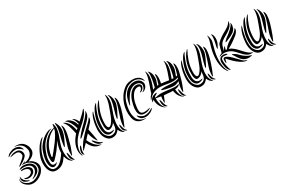

<svg xmlns="http://www.w3.org/2000/svg" viewBox="78 -1372 3340 2250"><g transform="rotate(-30 1748.0 -247.0)"><path d="M72 -222Q101 -241 126.5 -241Q152 -241 177 -234.5Q202 -228 220 -214Q246 -194 252.5 -167.5Q259 -141 248 -116Q238 -91 214 -75Q190 -59 165 -51Q162 -49 154.5 -47.5Q147 -46 145 -48Q144 -49 149.5 -53Q155 -57 158 -58Q183 -71 201 -92Q219 -113 223 -135.5Q227 -158 216 -179.5Q205 -201 172 -212Q159 -217 137.5 -219.5Q116 -222 90.5 -217.5Q65 -213 72 -222ZM54 -438Q66 -447 80 -453Q95 -460 110 -464Q126 -468 141 -468Q167 -468 190 -458Q213 -448 228 -413Q232 -406 228 -402Q225 -401 220 -405L212 -415Q201 -426 180 -436Q160 -447 145 -447Q115 -447 90 -438Q66 -430 46 -416Q44 -415 40 -412Q37 -410 35 -409Q33 -409 32 -411Q32 -413 36 -419Q43 -429 54 -438ZM209 -365Q210 -357 207.5 -344Q205 -331 192 -318Q174 -299 148.5 -282Q123 -265 103 -255Q71 -241 90 -260Q114 -282 134 -297Q154 -312 167.5 -327.5Q181 -343 182 -352Q183 -359 181 -367Q178 -381 171 -391Q160 -407 133 -409Q106 -411 57 -399Q50 -397 49 -398Q47 -399 49 -401Q52 -403 56 -405Q72 -415 90 -421Q109 -427 127 -427Q145 -428 161 -424Q177 -420 187 -410Q204 -393 209 -365ZM46 -98Q57 -84 78 -69Q85 -64 97 -59Q110 -54 109 -52Q109 -47 98 -49Q87 -50 74 -55L48 -68Q36 -76 31 -85Q22 -102 22 -112Q22 -124 26 -138L27 -142Q28 -146 30 -146Q31 -146 32 -144L31 -142Q33 -128 36 -118Q39 -110 46 -98ZM280 -84Q256 -42 198 -15Q164 1 126 0Q98 0 74 -13Q29 -39 15 -67Q0 -95 9 -123Q11 -128 12 -129L13 -128V-125Q9 -101 24 -76Q41 -51 80 -34Q100 -26 120 -25Q143 -25 154 -28Q208 -40 254 -94Q264 -107 267 -124Q272 -148 265.5 -171.5Q259 -195 234 -217Q210 -238 183.5 -245.5Q157 -253 126 -252H119Q119 -254 129 -257Q139 -260 142 -262Q151 -266 160 -271.5Q169 -277 170 -275Q172 -275 166 -268.5Q160 -262 158 -259Q190 -262 214.5 -275Q239 -288 254 -306Q269 -324 273 -346Q276 -366 271 -382.5Q266 -399 261 -412Q250 -440 221 -458Q192 -477 160 -479Q150 -479 150 -481Q150 -482 151 -483Q153 -484 159 -484Q181 -485 203 -482Q225 -479 244 -468Q263 -458 277 -439Q292 -421 301 -396Q306 -375 307 -355Q308 -335 299.5 -318Q291 -301 277 -288Q263 -275 245 -266Q227 -257 207 -251Q238 -241 260.5 -219.5Q283 -198 292 -177Q303 -149 297 -124Q292 -102 280 -84ZM167 -125Q170 -130 171 -134Q179 -156 161 -174Q149 -186 128 -190.5Q107 -195 88.5 -194Q70 -193 76 -201Q89 -210 111 -209.5Q133 -209 152.5 -203.5Q172 -198 185 -186Q201 -172 203.5 -156.5Q206 -141 199 -126Q193 -112 183 -103Q153 -78 119 -78Q91 -78 69 -92L64 -96Q61 -100 62 -101Q63 -103 73 -101Q101 -93 126 -98Q149 -104 167 -125Z M731 -352Q723 -312 704 -272Q685 -232 668 -197Q667 -195 663.5 -190Q660 -185 658 -185Q655 -186 655 -191.5Q655 -197 655 -199Q656 -208 658.5 -220.5Q661 -233 663 -246.5Q665 -260 667.5 -272.5Q670 -285 673 -295Q682 -329 688 -353.5Q694 -378 697 -398Q700 -418 700.5 -436Q701 -454 698 -475Q697 -483 699 -485Q701 -486 704 -483Q707 -480 709 -477Q726 -450 732 -417.5Q738 -385 731 -352ZM755 -419Q768 -400 768 -369Q768 -338 762 -305.5Q756 -273 747 -243Q738 -213 734 -195Q726 -160 712 -125Q698 -90 688 -63Q687 -60 685 -56.5Q683 -53 681 -53Q679 -53 679 -57Q679 -61 679 -64Q676 -119 691 -171.5Q706 -224 723 -278Q733 -311 742 -345.5Q751 -380 750 -421Q750 -425 751 -425ZM661 -436Q600 -411 557.5 -364.5Q515 -318 492 -260Q482 -234 477 -213.5Q472 -193 469 -169Q468 -164 472 -159Q476 -154 480 -159Q498 -181 526 -215Q554 -249 582 -287Q610 -325 632.5 -364Q655 -403 661 -436ZM594 -97Q579 -76 565 -58Q551 -40 534 -26.5Q517 -13 496 -5Q475 3 448 4Q403 6 379.5 -19Q356 -44 347 -80Q338 -116 340.5 -154.5Q343 -193 351 -218Q362 -253 377.5 -284.5Q393 -316 410.5 -341.5Q428 -367 446.5 -385.5Q465 -404 483 -414Q484 -414 487.5 -416Q491 -418 491 -415Q492 -415 490 -412Q488 -409 486 -407Q434 -353 403.5 -285Q373 -217 369 -145Q368 -127 370.5 -106Q373 -85 380.5 -66.5Q388 -48 402 -35.5Q416 -23 440 -23Q459 -23 475 -29.5Q491 -36 505 -46.5Q519 -57 530.5 -69.5Q542 -82 551 -93Q571 -118 588 -145Q588 -165 590.5 -184Q593 -203 598 -222Q601 -236 603.5 -244.5Q606 -253 608.5 -260.5Q611 -268 613.5 -276.5Q616 -285 621 -299Q605 -271 589.5 -246.5Q574 -222 556.5 -199.5Q539 -177 520.5 -155.5Q502 -134 480 -112Q463 -95 452 -101Q441 -107 439 -129Q437 -163 442.5 -195Q448 -227 462 -262Q475 -294 494.5 -324Q514 -354 539.5 -378.5Q565 -403 596 -420.5Q627 -438 662 -444Q664 -455 665.5 -463Q667 -471 668 -479Q670 -490 670 -490Q672 -491 674.5 -488Q677 -485 679 -480Q691 -447 687 -414Q683 -381 672.5 -347Q662 -313 648 -277.5Q634 -242 625 -206Q613 -155 618.5 -100.5Q624 -46 661 -2Q664 2 664 2Q663 3 658 0Q629 -18 614.5 -43.5Q600 -69 594 -97ZM629 -451Q631 -449 628.5 -448Q626 -447 618 -445Q605 -441 586.5 -430Q568 -419 547.5 -402Q527 -385 507 -362.5Q487 -340 472 -314Q457 -287 446.5 -261Q436 -235 429.5 -213.5Q423 -192 420 -176.5Q417 -161 417 -155Q417 -140 417 -123.5Q417 -107 421 -94Q425 -81 435 -74Q445 -67 465 -70Q466 -70 470 -71.5Q474 -73 478 -74.5Q482 -76 485.5 -77Q489 -78 490 -78Q491 -76 488.5 -73Q486 -70 482 -66.5Q478 -63 474.5 -60Q471 -57 470 -56Q445 -41 428 -47Q411 -53 401.5 -69.5Q392 -86 388.5 -108.5Q385 -131 386 -149Q388 -184 397 -218.5Q406 -253 420 -288Q431 -315 453 -343.5Q475 -372 502.5 -396Q530 -420 560 -435.5Q590 -451 618 -452Q628 -452 629 -451ZM688 -2Q690 1 689 2Q686 2 681 0Q678 -2 665 -12Q652 -22 646 -44Q644 -52 642.5 -64.5Q641 -77 641 -88Q641 -99 642.5 -107Q644 -115 647 -115Q650 -115 653.5 -103Q657 -91 658 -88Q661 -74 663.5 -63.5Q666 -53 669 -44Q673 -33 679.5 -19Q686 -5 688 -2Z M1082 -421Q1083 -385 1064.5 -358Q1046 -331 1024 -309Q993 -277 957 -243.5Q921 -210 886 -181Q884 -181 878 -177.5Q872 -174 870 -176Q868 -178 871.5 -183Q875 -188 876 -190Q882 -199 891 -210.5Q900 -222 910.5 -234Q921 -246 931 -257Q941 -268 949 -276Q968 -295 988 -314.5Q1008 -334 1025.5 -353.5Q1043 -373 1056.5 -391Q1070 -409 1076 -424Q1080 -430 1081 -430Q1082 -429 1082 -426Q1082 -423 1082 -421ZM1073 -460Q1060 -418 1035 -387Q1010 -356 979.5 -327.5Q949 -299 915.5 -271Q882 -243 852 -207Q834 -185 819 -158Q804 -131 795 -103.5Q786 -76 784.5 -49Q783 -22 792 0Q795 5 793 6Q791 7 788.5 4.5Q786 2 784 0Q771 -26 769.5 -56Q768 -86 775.5 -117Q783 -148 798.5 -177.5Q814 -207 835 -232Q840 -239 845 -244.5Q850 -250 855 -256Q844 -310 829.5 -356Q815 -402 786 -434Q784 -438 785 -438Q787 -440 792 -436Q813 -426 827.5 -410.5Q842 -395 852.5 -375Q863 -355 870 -331.5Q877 -308 882 -284Q885 -288 889.5 -293Q894 -298 899 -302Q883 -357 862 -391Q841 -425 821 -435Q819 -436 817 -438Q815 -440 817 -442Q818 -443 821.5 -442.5Q825 -442 827 -442Q844 -440 860 -430Q876 -420 889 -406.5Q902 -393 911 -376.5Q920 -360 924 -345Q926 -342 926.5 -338Q927 -334 929 -331L938 -341Q932 -361 924.5 -379.5Q917 -398 903 -417Q898 -422 898 -422Q900 -424 902.5 -423Q905 -422 907 -421Q923 -413 936.5 -395.5Q950 -378 960 -356Q991 -386 1016.5 -409Q1042 -432 1068 -464Q1069 -465 1069.5 -465Q1070 -465 1071 -466Q1072 -466 1072 -467Q1073 -467 1073 -464.5Q1073 -462 1073 -460ZM1076 -9Q1073 -7 1067 -7Q1064 -7 1061 -8Q1046 -10 1034.5 -13Q1023 -16 1007 -30Q1001 -35 993.5 -45Q986 -55 980 -65Q974 -75 971.5 -83Q969 -91 972 -93Q974 -94 977.5 -91.5Q981 -89 984.5 -85Q988 -81 990.5 -78Q993 -75 994 -74Q1002 -65 1010 -58Q1018 -51 1026 -43Q1034 -35 1045.5 -27.5Q1057 -20 1070 -14Q1071 -14 1074 -12.5Q1077 -11 1076 -9ZM1041 5Q1013 5 991 -3.5Q969 -12 951.5 -27Q934 -42 920.5 -62Q907 -82 898 -104Q882 -87 867 -72.5Q852 -58 839 -44Q837 -41 833.5 -39Q830 -37 829 -38Q827 -40 828.5 -44Q830 -48 832 -51Q855 -103 891 -146Q927 -189 971 -234Q997 -261 1025.5 -286Q1054 -311 1073 -339Q1076 -344 1080 -344Q1081 -344 1081 -338Q1081 -309 1057 -282.5Q1033 -256 1003 -223L1006 -209Q1014 -173 1020.5 -136Q1027 -99 1032 -70Q1032 -67 1032 -63.5Q1032 -60 1031 -60Q1029 -59 1023 -68Q1004 -94 992.5 -124.5Q981 -155 974 -188Q965 -179 957.5 -171Q950 -163 943 -155Q936 -147 931.5 -141.5Q927 -136 919 -129Q936 -86 967 -49.5Q998 -13 1043 1Q1054 5 1041 5ZM808 3Q803 -1 797.5 -11Q792 -21 795 -44Q796 -53 800 -65Q804 -77 809 -87Q814 -97 819 -103Q824 -109 827 -108Q831 -107 828 -94.5Q825 -82 824 -78Q820 -65 817.5 -55.5Q815 -46 814 -34Q812 -20 813 -11.5Q814 -3 816 2Q817 5 816.5 8Q816 11 808 3Z M1433 -316Q1421 -279 1404.5 -245Q1388 -211 1370 -177Q1368 -175 1364 -167.5Q1360 -160 1357 -162Q1355 -162 1355.5 -168Q1356 -174 1356 -177Q1357 -185 1360.5 -200Q1364 -215 1368.5 -231.5Q1373 -248 1377.5 -263.5Q1382 -279 1385 -288Q1402 -342 1407 -384Q1412 -426 1401 -455Q1399 -460 1401 -460Q1403 -460 1405 -458Q1407 -456 1408 -455Q1419 -443 1426 -424.5Q1433 -406 1436 -386.5Q1439 -367 1438 -348Q1437 -329 1433 -316ZM1460 -388Q1473 -368 1472 -338Q1471 -308 1464.5 -276Q1458 -244 1448.5 -215Q1439 -186 1434 -169Q1424 -136 1410 -101.5Q1396 -67 1385 -42Q1381 -33 1379 -34Q1376 -35 1375.5 -38.5Q1375 -42 1375 -44Q1375 -98 1390.5 -148Q1406 -198 1424 -249Q1435 -282 1444 -314.5Q1453 -347 1453 -386Q1453 -393 1455 -393Q1456 -393 1457 -391.5Q1458 -390 1460 -388ZM1260 -74Q1262 -71 1253 -65Q1244 -59 1241 -58Q1197 -42 1172.5 -57Q1148 -72 1137.5 -102Q1127 -132 1127 -168.5Q1127 -205 1131 -234Q1134 -259 1142.5 -289.5Q1151 -320 1163 -349.5Q1175 -379 1190.5 -404.5Q1206 -430 1224 -444Q1226 -445 1228.5 -447Q1231 -449 1233 -449Q1236 -448 1230 -438Q1224 -428 1215.5 -410Q1207 -392 1198 -368.5Q1189 -345 1180.5 -319Q1172 -293 1167 -267Q1162 -241 1160 -217Q1158 -193 1158 -174Q1158 -155 1159 -142Q1160 -129 1161 -125Q1168 -94 1187.5 -79.5Q1207 -65 1240 -71Q1241 -71 1250 -73Q1259 -75 1260 -74ZM1389 3Q1393 7 1393 9Q1393 11 1388.5 10Q1384 9 1382 8Q1374 4 1362 -3.5Q1350 -11 1344 -30Q1341 -38 1340 -49.5Q1339 -61 1339 -71Q1339 -81 1341 -87.5Q1343 -94 1346 -93Q1348 -92 1350.5 -84Q1353 -76 1355 -67Q1357 -56 1360 -46.5Q1363 -37 1367 -27Q1372 -16 1377 -9.5Q1382 -3 1389 3ZM1297 -52Q1286 -35 1263.5 -17.5Q1241 0 1203 0Q1173 0 1151.5 -16Q1130 -32 1116.5 -56Q1103 -80 1097.5 -108.5Q1092 -137 1092 -163Q1093 -195 1097.5 -227Q1102 -259 1109.5 -287Q1117 -315 1126.5 -337Q1136 -359 1146 -373Q1148 -374 1150.5 -377.5Q1153 -381 1155 -379Q1156 -378 1154.5 -374.5Q1153 -371 1152 -369Q1143 -339 1134.5 -305.5Q1126 -272 1121 -238Q1116 -204 1116 -171Q1116 -138 1122 -110Q1126 -91 1136.5 -75Q1147 -59 1159.5 -48Q1172 -37 1186.5 -32Q1201 -27 1215 -29Q1244 -33 1259 -45.5Q1274 -58 1280.5 -75.5Q1287 -93 1288.5 -113.5Q1290 -134 1293 -155Q1288 -141 1273.5 -127.5Q1259 -114 1242.5 -106.5Q1226 -99 1210.5 -100Q1195 -101 1187 -118Q1177 -140 1176 -166Q1175 -192 1177 -223Q1179 -254 1186 -287Q1193 -320 1205 -350.5Q1217 -381 1233.5 -408Q1250 -435 1271 -456L1275 -460Q1278 -463 1281 -463Q1281 -463 1277 -453Q1248 -399 1228 -341.5Q1208 -284 1204 -225Q1199 -160 1210.5 -140Q1222 -120 1239 -128.5Q1256 -137 1275.5 -165.5Q1295 -194 1307 -227Q1318 -257 1330.5 -289Q1343 -321 1353.5 -353.5Q1364 -386 1369.5 -417Q1375 -448 1372 -475Q1372 -480 1374 -480Q1375 -480 1375 -479Q1375 -477 1376 -477Q1377 -476 1377 -475Q1393 -441 1391.5 -406Q1390 -371 1379.5 -335Q1369 -299 1354.5 -261.5Q1340 -224 1330 -186Q1324 -162 1321 -135.5Q1318 -109 1320 -83Q1322 -57 1331 -33.5Q1340 -10 1357 6Q1359 8 1359 9Q1359 11 1356.5 10.5Q1354 10 1352 9Q1333 2 1319 -14Q1305 -30 1297 -52Z M1631 -210Q1635 -235 1644.5 -260.5Q1654 -286 1667 -307.5Q1680 -329 1696 -343.5Q1712 -358 1730 -363Q1753 -368 1764.5 -365Q1776 -362 1778 -356Q1781 -347 1778 -338Q1775 -329 1769.5 -322Q1764 -315 1757.5 -309.5Q1751 -304 1747 -303Q1742 -301 1743.5 -298Q1745 -295 1753 -297Q1762 -298 1771 -304Q1780 -310 1787.5 -319Q1795 -328 1799 -338.5Q1803 -349 1802 -360Q1800 -371 1791.5 -379Q1783 -387 1771 -391Q1759 -395 1744 -395Q1729 -395 1716 -390Q1690 -380 1670.5 -360.5Q1651 -341 1636.5 -315.5Q1622 -290 1613 -260.5Q1604 -231 1598 -201Q1590 -164 1593 -128.5Q1596 -93 1616 -73Q1626 -63 1642 -59Q1658 -55 1676 -55.5Q1694 -56 1712.5 -62Q1731 -68 1747 -78Q1751 -80 1753.5 -82Q1756 -84 1754 -85Q1753 -86 1746 -84Q1697 -72 1670 -74Q1643 -76 1631.5 -92Q1620 -108 1621.5 -137.5Q1623 -167 1631 -210ZM1643 -4Q1611 -6 1582 -24.5Q1553 -43 1542 -71Q1531 -100 1528 -126.5Q1525 -153 1527 -178Q1531 -230 1547.5 -282.5Q1564 -335 1599 -377Q1621 -403 1643 -420.5Q1665 -438 1701 -448Q1719 -453 1740 -454Q1761 -455 1781.5 -449.5Q1802 -444 1820 -431Q1838 -418 1852 -396Q1855 -386 1858 -386Q1861 -389 1858 -397Q1852 -429 1825.5 -448Q1799 -467 1763.5 -472Q1728 -477 1690 -468.5Q1652 -460 1623 -436Q1584 -405 1557.5 -364.5Q1531 -324 1516 -279Q1501 -234 1498 -186Q1495 -138 1505 -92Q1511 -62 1525.5 -43.5Q1540 -25 1559 -14.5Q1578 -4 1600 -1Q1622 2 1644 1Q1650 1 1651.5 0Q1653 -1 1653 -2Q1653 -4 1643 -4ZM1565 -245Q1565 -244 1564.5 -240Q1564 -236 1563.5 -232Q1563 -228 1563 -224.5Q1563 -221 1565 -221Q1567 -221 1571.5 -231Q1576 -241 1576 -242Q1602 -302 1638 -348Q1641 -351 1650 -361.5Q1659 -372 1674 -383Q1689 -394 1710 -402Q1731 -410 1757 -407Q1784 -404 1801 -387Q1818 -370 1813 -347Q1809 -325 1797.5 -310Q1786 -295 1775 -290Q1767 -287 1770.5 -286Q1774 -285 1776 -285Q1788 -286 1801.5 -294.5Q1815 -303 1825 -316.5Q1835 -330 1839 -347Q1843 -364 1836 -384Q1828 -405 1813 -417.5Q1798 -430 1780 -435.5Q1762 -441 1743.5 -441Q1725 -441 1712 -438Q1674 -428 1648 -409Q1622 -390 1605.5 -364.5Q1589 -339 1580 -308.5Q1571 -278 1565 -245ZM1767 -64Q1771 -70 1770.5 -72Q1770 -74 1768 -73.5Q1766 -73 1762.5 -70.5Q1759 -68 1757 -67Q1737 -53 1712.5 -44.5Q1688 -36 1658 -36Q1643 -36 1622.5 -46.5Q1602 -57 1591 -68Q1587 -73 1582.5 -77.5Q1578 -82 1575 -81Q1571 -77 1575 -70Q1590 -35 1613 -25Q1636 -15 1662 -15Q1677 -15 1692.5 -19Q1708 -23 1722.5 -29.5Q1737 -36 1748.5 -45Q1760 -54 1767 -64Z M1922 -38Q1919 -46 1915.5 -58Q1912 -70 1910 -81Q1908 -85 1905 -96Q1902 -107 1900 -107Q1896 -107 1894.5 -100Q1893 -93 1893 -82.5Q1893 -72 1894.5 -60.5Q1896 -49 1899 -41Q1905 -21 1913.5 -13Q1922 -5 1936 0Q1942 3 1945 3Q1946 3 1945.5 1.5Q1945 0 1944 0Q1937 -8 1931.5 -17Q1926 -26 1922 -38ZM2172 -38Q2169 -46 2165.5 -58Q2162 -70 2160 -81Q2158 -85 2155 -96Q2152 -107 2150 -107Q2146 -107 2144.5 -100Q2143 -93 2143 -82.5Q2143 -72 2144.5 -60.5Q2146 -49 2149 -41Q2155 -21 2163.5 -13Q2172 -5 2186 0Q2192 3 2195 3Q2196 3 2195.5 1.5Q2195 0 2194 0Q2187 -8 2181.5 -17Q2176 -26 2172 -38ZM2092 -98Q2098 -70 2114 -45Q2130 -20 2160 1Q2162 3 2165 3.5Q2168 4 2164 0Q2145 -20 2135 -44.5Q2125 -69 2121 -95Q2119 -109 2118 -123Q2131 -125 2143 -127Q2170 -133 2183 -150Q2188 -156 2188 -157Q2188 -159 2183 -157Q2151 -147 2120 -149Q2090 -151 2061 -155Q2014 -162 1967 -165Q1921 -168 1876 -155L1870 -153Q1870 -162 1871 -169L1891 -180Q1894 -181 1902 -187Q1910 -192 1910 -196Q1910 -200 1903 -200Q1896 -200 1887 -197Q1877 -195 1867 -191Q1857 -187 1851 -183Q1835 -172 1829 -163Q1822 -153 1816 -139L1815 -131Q1815 -123 1816 -123Q1819 -123 1819 -125L1822 -129Q1831 -139 1838 -145Q1837 -121 1842 -98Q1848 -70 1864 -45Q1880 -20 1910 1Q1912 3 1915 3.5Q1918 4 1914 0Q1895 -20 1885 -44.5Q1875 -69 1871 -94.5Q1867 -120 1869 -146V-147H1871Q1876 -145 1879 -144L1894 -141Q1901 -140 1911 -138L1936 -134Q1929 -97 1930 -60Q1930 -57 1930.5 -53.5Q1931 -50 1934 -50Q1936 -50 1937 -52Q1938 -54 1940 -58Q1950 -82 1963 -115Q1966 -122 1968 -128H1980L2020 -125L2032 -124Q2037 -124 2045 -122L2087 -121H2088Q2089 -111 2092 -98ZM2192 -160Q2178 -111 2180 -60Q2180 -57 2180.5 -53.5Q2181 -50 2184 -50Q2186 -50 2187 -52Q2188 -54 2190 -58Q2200 -82 2213 -114.5Q2226 -147 2235 -179Q2239 -197 2248 -225.5Q2257 -254 2263 -284.5Q2269 -315 2269 -344.5Q2269 -374 2257 -393Q2253 -397 2251 -397Q2249 -397 2250 -393Q2250 -355 2241.5 -322.5Q2233 -290 2223 -259Q2222 -255 2220 -251Q2211 -249 2200 -248Q2202 -251 2204 -255Q2220 -293 2231 -330Q2234 -343 2234.5 -360Q2235 -377 2232 -395Q2229 -413 2221.5 -429.5Q2214 -446 2202 -458Q2196 -462 2195 -462Q2191 -462 2195 -456Q2201 -443 2199.5 -415.5Q2198 -388 2193 -358.5Q2188 -329 2182.5 -305.5Q2177 -282 2176 -277Q2171 -264 2167 -246Q2157 -246 2147 -247H2143Q2146 -257 2150 -267Q2164 -303 2174 -338.5Q2184 -374 2185.5 -408.5Q2187 -443 2171 -476Q2168 -481 2167 -481Q2166 -481 2166 -479.5Q2166 -478 2167 -477Q2170 -447 2163 -415Q2156 -383 2145 -349.5Q2134 -316 2121 -281Q2114 -265 2110 -251Q2100 -254 2091 -254L2041 -261L2030 -262Q2025 -262 2020 -264L2009 -265Q2011 -274 2013 -285Q2019 -315 2019 -344.5Q2019 -374 2007 -393Q2003 -397 2001 -397Q1999 -397 2000 -393Q2000 -355 1992 -323Q1984 -294 1975 -266Q1967 -266 1958 -265Q1971 -298 1981 -330Q1984 -343 1984.5 -360Q1985 -377 1982 -395Q1979 -413 1971.5 -429.5Q1964 -446 1952 -458Q1946 -462 1945 -462Q1941 -462 1945 -456Q1951 -443 1949.5 -415.5Q1948 -388 1943 -358.5Q1938 -329 1932.5 -305.5Q1927 -282 1926 -277Q1923 -269 1920 -259Q1906 -255 1893 -249Q1896 -257 1900 -267Q1914 -303 1924 -338.5Q1934 -374 1935.5 -408.5Q1937 -443 1921 -476Q1918 -481 1917 -481Q1916 -481 1916 -479.5Q1916 -478 1917 -477Q1920 -447 1913 -415Q1906 -383 1895 -349.5Q1884 -316 1871 -281Q1859 -250 1851 -219Q1847 -216 1844 -212Q1825 -192 1812 -162Q1811 -160 1811 -157Q1810 -153 1811 -153Q1814 -152 1816 -157Q1849 -202 1894 -220Q1939 -237 1982 -235Q2016 -234 2052 -227Q2087 -220 2121 -217Q2155 -214 2185 -220Q2201 -223 2214 -231Q2211 -223 2209 -215Q2204 -213 2198 -211Q2181 -206 2160 -204Q2138 -202 2116 -203Q2093 -203 2073 -206Q2065 -207 2052 -207L2027 -208L2001 -207Q1988 -206 1981 -204L1975 -202Q1971 -201 1971 -199Q1971 -197 1977 -194Q1982 -191 1983 -191Q2016 -181 2052 -174Q2088 -166 2122 -164Q2133 -163 2148 -166Q2163 -169 2178 -176Q2190 -181 2200 -189Q2196 -174 2192 -160Z M2630 -316Q2618 -279 2601.5 -245Q2585 -211 2567 -177Q2565 -175 2561 -167.5Q2557 -160 2554 -162Q2552 -162 2552.5 -168Q2553 -174 2553 -177Q2554 -185 2557.5 -200Q2561 -215 2565.5 -231.5Q2570 -248 2574.5 -263.5Q2579 -279 2582 -288Q2599 -342 2604 -384Q2609 -426 2598 -455Q2596 -460 2598 -460Q2600 -460 2602 -458Q2604 -456 2605 -455Q2616 -443 2623 -424.5Q2630 -406 2633 -386.5Q2636 -367 2635 -348Q2634 -329 2630 -316ZM2657 -388Q2670 -368 2669 -338Q2668 -308 2661.5 -276Q2655 -244 2645.5 -215Q2636 -186 2631 -169Q2621 -136 2607 -101.5Q2593 -67 2582 -42Q2578 -33 2576 -34Q2573 -35 2572.5 -38.5Q2572 -42 2572 -44Q2572 -98 2587.5 -148Q2603 -198 2621 -249Q2632 -282 2641 -314.5Q2650 -347 2650 -386Q2650 -393 2652 -393Q2653 -393 2654 -391.5Q2655 -390 2657 -388ZM2457 -74Q2459 -71 2450 -65Q2441 -59 2438 -58Q2394 -42 2369.5 -57Q2345 -72 2334.5 -102Q2324 -132 2324 -168.5Q2324 -205 2328 -234Q2331 -259 2339.5 -289.5Q2348 -320 2360 -349.5Q2372 -379 2387.5 -404.5Q2403 -430 2421 -444Q2423 -445 2425.5 -447Q2428 -449 2430 -449Q2433 -448 2427 -438Q2421 -428 2412.5 -410Q2404 -392 2395 -368.5Q2386 -345 2377.5 -319Q2369 -293 2364 -267Q2359 -241 2357 -217Q2355 -193 2355 -174Q2355 -155 2356 -142Q2357 -129 2358 -125Q2365 -94 2384.5 -79.5Q2404 -65 2437 -71Q2438 -71 2447 -73Q2456 -75 2457 -74ZM2586 3Q2590 7 2590 9Q2590 11 2585.5 10Q2581 9 2579 8Q2571 4 2559 -3.5Q2547 -11 2541 -30Q2538 -38 2537 -49.5Q2536 -61 2536 -71Q2536 -81 2538 -87.5Q2540 -94 2543 -93Q2545 -92 2547.5 -84Q2550 -76 2552 -67Q2554 -56 2557 -46.5Q2560 -37 2564 -27Q2569 -16 2574 -9.5Q2579 -3 2586 3ZM2494 -52Q2483 -35 2460.5 -17.5Q2438 0 2400 0Q2370 0 2348.5 -16Q2327 -32 2313.5 -56Q2300 -80 2294.5 -108.5Q2289 -137 2289 -163Q2290 -195 2294.5 -227Q2299 -259 2306.5 -287Q2314 -315 2323.5 -337Q2333 -359 2343 -373Q2345 -374 2347.5 -377.5Q2350 -381 2352 -379Q2353 -378 2351.5 -374.5Q2350 -371 2349 -369Q2340 -339 2331.5 -305.5Q2323 -272 2318 -238Q2313 -204 2313 -171Q2313 -138 2319 -110Q2323 -91 2333.5 -75Q2344 -59 2356.5 -48Q2369 -37 2383.5 -32Q2398 -27 2412 -29Q2441 -33 2456 -45.5Q2471 -58 2477.5 -75.5Q2484 -93 2485.5 -113.5Q2487 -134 2490 -155Q2485 -141 2470.5 -127.5Q2456 -114 2439.5 -106.5Q2423 -99 2407.5 -100Q2392 -101 2384 -118Q2374 -140 2373 -166Q2372 -192 2374 -223Q2376 -254 2383 -287Q2390 -320 2402 -350.5Q2414 -381 2430.5 -408Q2447 -435 2468 -456L2472 -460Q2475 -463 2478 -463Q2478 -463 2474 -453Q2445 -399 2425 -341.5Q2405 -284 2401 -225Q2396 -160 2407.5 -140Q2419 -120 2436 -128.5Q2453 -137 2472.5 -165.5Q2492 -194 2504 -227Q2515 -257 2527.5 -289Q2540 -321 2550.5 -353.5Q2561 -386 2566.5 -417Q2572 -448 2569 -475Q2569 -480 2571 -480Q2572 -480 2572 -479Q2572 -477 2573 -477Q2574 -476 2574 -475Q2590 -441 2588.5 -406Q2587 -371 2576.5 -335Q2566 -299 2551.5 -261.5Q2537 -224 2527 -186Q2521 -162 2518 -135.5Q2515 -109 2517 -83Q2519 -57 2528 -33.5Q2537 -10 2554 6Q2556 8 2556 9Q2556 11 2553.5 10.5Q2551 10 2549 9Q2530 2 2516 -14Q2502 -30 2494 -52Z M3071 -467Q3075 -451 3072.5 -435Q3070 -419 3064.5 -405Q3059 -391 3050.5 -380.5Q3042 -370 3034 -364Q3010 -347 2980 -332.5Q2950 -318 2921 -307Q2919 -306 2914 -304.5Q2909 -303 2907 -306Q2906 -307 2908.5 -311Q2911 -315 2912 -316Q2922 -328 2939 -342Q2956 -356 2969 -364Q2973 -367 2988.5 -379Q3004 -391 3020.5 -407.5Q3037 -424 3051 -441Q3065 -458 3066 -470Q3066 -472 3066.5 -472.5Q3067 -473 3067 -474Q3067 -475 3068 -475Q3070 -474 3070.5 -471.5Q3071 -469 3071 -467ZM3090 -25Q3098 -23 3096 -20Q3094 -17 3091 -16Q3060 -8 3031 -13Q3002 -18 2983 -32Q2958 -50 2939.5 -79Q2921 -108 2904 -134Q2903 -136 2901 -139.5Q2899 -143 2900 -145Q2902 -148 2905.5 -146.5Q2909 -145 2910 -144Q2923 -138 2941.5 -125Q2960 -112 2969 -101Q2977 -92 2991 -79.5Q3005 -67 3021.5 -56Q3038 -45 3056 -36Q3074 -27 3090 -25ZM3054 -503Q3054 -504 3054.5 -505Q3055 -506 3056 -504Q3056 -503 3056.5 -501Q3057 -499 3057 -497Q3055 -465 3038 -443.5Q3021 -422 2997 -405Q2973 -388 2945 -373Q2917 -358 2893 -340Q2864 -318 2854 -287Q2844 -256 2837 -226Q2842 -233 2847.5 -241.5Q2853 -250 2858 -257.5Q2863 -265 2867 -269Q2871 -273 2873 -271Q2874 -270 2872.5 -264.5Q2871 -259 2869 -252Q2867 -245 2865 -238Q2863 -231 2862 -227Q2867 -226 2870.5 -226Q2874 -226 2877 -225Q2900 -258 2931 -280.5Q2962 -303 2996 -323Q3019 -337 3040.5 -353Q3062 -369 3079 -395Q3080 -398 3082 -396Q3083 -395 3082.5 -393.5Q3082 -392 3083 -389Q3084 -368 3071 -349Q3058 -330 3039 -314Q3020 -298 3000 -285Q2980 -272 2969 -263Q2953 -251 2934 -240.5Q2915 -230 2898 -221Q2928 -211 2954 -189Q2977 -171 2997 -148.5Q3017 -126 3037 -105Q3057 -84 3077.5 -68Q3098 -52 3122 -47Q3127 -46 3124.5 -44Q3122 -42 3118 -42Q3086 -36 3061 -48.5Q3036 -61 3014.5 -81.5Q2993 -102 2972.5 -126Q2952 -150 2929 -169Q2900 -192 2857.5 -202Q2815 -212 2766 -193Q2761 -191 2762 -194Q2763 -197 2765 -199Q2774 -205 2784 -210.5Q2794 -216 2803 -219Q2815 -272 2829 -315Q2835 -334 2868 -360.5Q2901 -387 2925.5 -401.5Q2950 -416 2974.5 -429.5Q2999 -443 3020 -460Q3041 -477 3054 -503ZM2808 -142Q2806 -136 2802.5 -125Q2799 -114 2797 -104Q2795 -99 2794.5 -94Q2794 -89 2792 -90Q2789 -91 2787.5 -98Q2786 -105 2786 -110Q2786 -117 2786 -126Q2786 -135 2787.5 -142.5Q2789 -150 2793.5 -155Q2798 -160 2807 -160Q2820 -159 2835.5 -150.5Q2851 -142 2867 -128.5Q2883 -115 2899 -98.5Q2915 -82 2931 -65Q2948 -46 2968.5 -26.5Q2989 -7 3018 1Q3022 3 3022 4.5Q3022 6 3017 6Q2997 6 2976.5 -2.5Q2956 -11 2936.5 -23.5Q2917 -36 2900.5 -50Q2884 -64 2872 -75Q2855 -91 2838.5 -109Q2822 -127 2808 -142ZM2796 -1Q2798 2 2795.5 3Q2793 4 2788 0Q2776 -11 2766 -26.5Q2756 -42 2751 -74Q2747 -93 2745.5 -114.5Q2744 -136 2749 -153Q2754 -170 2768 -181.5Q2782 -193 2809 -193Q2816 -193 2825 -191Q2834 -189 2841.5 -186.5Q2849 -184 2853.5 -180.5Q2858 -177 2855 -174Q2854 -171 2844.5 -172Q2835 -173 2833 -173Q2821 -175 2809.5 -175.5Q2798 -176 2789 -173Q2780 -170 2774.5 -161.5Q2769 -153 2769 -137Q2769 -103 2775 -73Q2779 -53 2783.5 -35.5Q2788 -18 2796 -1ZM2745 -392Q2751 -411 2754 -425Q2759 -448 2758 -478Q2758 -479 2760 -480Q2761 -480 2762 -478L2763 -476Q2776 -443 2777 -409L2775 -390Q2766 -352 2755 -315Q2744 -278 2737.5 -236.5Q2731 -195 2731 -153.5Q2731 -112 2739 -73Q2747 -34 2766 -1Q2769 4 2765.5 3Q2762 2 2760 0Q2735 -31 2722.5 -71.5Q2710 -112 2707.5 -157Q2705 -202 2711 -249Q2717 -296 2729 -338Q2737 -365 2745 -392ZM2804 -314Q2798 -301 2793 -293.5Q2788 -286 2785 -286Q2783 -288 2783.5 -296.5Q2784 -305 2785 -308Q2788 -323 2790 -331Q2794 -349 2799 -371Q2804 -398 2807 -424Q2809 -451 2804 -465L2805 -469Q2808 -471 2812 -466Q2821 -454 2826 -438Q2829 -425 2830 -408Q2831 -388 2823 -356Q2816 -335 2804 -314Z M3446 -316Q3434 -279 3417.5 -245Q3401 -211 3383 -177Q3381 -175 3377 -167.5Q3373 -160 3370 -162Q3368 -162 3368.5 -168Q3369 -174 3369 -177Q3370 -185 3373.5 -200Q3377 -215 3381.5 -231.5Q3386 -248 3390.5 -263.5Q3395 -279 3398 -288Q3415 -342 3420 -384Q3425 -426 3414 -455Q3412 -460 3414 -460Q3416 -460 3418 -458Q3420 -456 3421 -455Q3432 -443 3439 -424.5Q3446 -406 3449 -386.5Q3452 -367 3451 -348Q3450 -329 3446 -316ZM3473 -388Q3486 -368 3485 -338Q3484 -308 3477.5 -276Q3471 -244 3461.5 -215Q3452 -186 3447 -169Q3437 -136 3423 -101.5Q3409 -67 3398 -42Q3394 -33 3392 -34Q3389 -35 3388.5 -38.5Q3388 -42 3388 -44Q3388 -98 3403.5 -148Q3419 -198 3437 -249Q3448 -282 3457 -314.5Q3466 -347 3466 -386Q3466 -393 3468 -393Q3469 -393 3470 -391.5Q3471 -390 3473 -388ZM3273 -74Q3275 -71 3266 -65Q3257 -59 3254 -58Q3210 -42 3185.5 -57Q3161 -72 3150.5 -102Q3140 -132 3140 -168.5Q3140 -205 3144 -234Q3147 -259 3155.5 -289.5Q3164 -320 3176 -349.5Q3188 -379 3203.5 -404.5Q3219 -430 3237 -444Q3239 -445 3241.5 -447Q3244 -449 3246 -449Q3249 -448 3243 -438Q3237 -428 3228.5 -410Q3220 -392 3211 -368.5Q3202 -345 3193.5 -319Q3185 -293 3180 -267Q3175 -241 3173 -217Q3171 -193 3171 -174Q3171 -155 3172 -142Q3173 -129 3174 -125Q3181 -94 3200.5 -79.5Q3220 -65 3253 -71Q3254 -71 3263 -73Q3272 -75 3273 -74ZM3402 3Q3406 7 3406 9Q3406 11 3401.5 10Q3397 9 3395 8Q3387 4 3375 -3.5Q3363 -11 3357 -30Q3354 -38 3353 -49.5Q3352 -61 3352 -71Q3352 -81 3354 -87.5Q3356 -94 3359 -93Q3361 -92 3363.5 -84Q3366 -76 3368 -67Q3370 -56 3373 -46.5Q3376 -37 3380 -27Q3385 -16 3390 -9.5Q3395 -3 3402 3ZM3310 -52Q3299 -35 3276.5 -17.5Q3254 0 3216 0Q3186 0 3164.5 -16Q3143 -32 3129.5 -56Q3116 -80 3110.5 -108.5Q3105 -137 3105 -163Q3106 -195 3110.5 -227Q3115 -259 3122.5 -287Q3130 -315 3139.5 -337Q3149 -359 3159 -373Q3161 -374 3163.5 -377.5Q3166 -381 3168 -379Q3169 -378 3167.5 -374.5Q3166 -371 3165 -369Q3156 -339 3147.5 -305.5Q3139 -272 3134 -238Q3129 -204 3129 -171Q3129 -138 3135 -110Q3139 -91 3149.5 -75Q3160 -59 3172.5 -48Q3185 -37 3199.5 -32Q3214 -27 3228 -29Q3257 -33 3272 -45.5Q3287 -58 3293.5 -75.5Q3300 -93 3301.5 -113.5Q3303 -134 3306 -155Q3301 -141 3286.5 -127.5Q3272 -114 3255.5 -106.5Q3239 -99 3223.5 -100Q3208 -101 3200 -118Q3190 -140 3189 -166Q3188 -192 3190 -223Q3192 -254 3199 -287Q3206 -320 3218 -350.5Q3230 -381 3246.5 -408Q3263 -435 3284 -456L3288 -460Q3291 -463 3294 -463Q3294 -463 3290 -453Q3261 -399 3241 -341.5Q3221 -284 3217 -225Q3212 -160 3223.5 -140Q3235 -120 3252 -128.5Q3269 -137 3288.5 -165.5Q3308 -194 3320 -227Q3331 -257 3343.5 -289Q3356 -321 3366.5 -353.5Q3377 -386 3382.5 -417Q3388 -448 3385 -475Q3385 -480 3387 -480Q3388 -480 3388 -479Q3388 -477 3389 -477Q3390 -476 3390 -475Q3406 -441 3404.5 -406Q3403 -371 3392.5 -335Q3382 -299 3367.5 -261.5Q3353 -224 3343 -186Q3337 -162 3334 -135.5Q3331 -109 3333 -83Q3335 -57 3344 -33.5Q3353 -10 3370 6Q3372 8 3372 9Q3372 11 3369.5 10.5Q3367 10 3365 9Q3346 2 3332 -14Q3318 -30 3310 -52Z"/></g></svg>

Font: mr_AkronimG
Style: Regular
Weight: 400
Version: Version 1.002 April 14, 2020